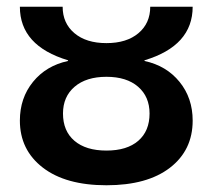

<svg xmlns="http://www.w3.org/2000/svg" viewBox="-20 -540 631 570"><path d="M39 -182Q39 -249 78 -297Q117 -345 182 -359V-361Q39 -404 39 -520H166Q166 -471 201 -441.5Q236 -412 296 -412Q356 -412 391 -441.5Q426 -471 426 -520H552Q552 -404 409 -361V-359Q474 -345 513 -297Q552 -249 552 -182Q552 -94 484.5 -42Q417 10 296 10Q175 10 107 -42.5Q39 -95 39 -182ZM167 -203Q167 -151 201 -122Q235 -93 296 -93Q357 -93 390.5 -122Q424 -151 424 -203Q424 -253 390 -282.5Q356 -312 296 -312Q236 -312 201.5 -282.5Q167 -253 167 -203Z"/></svg>

Font: M PLUS 1p
Style: Bold
Weight: 700
Version: Version 1.062